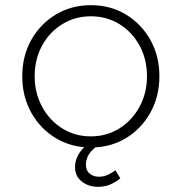

<svg xmlns="http://www.w3.org/2000/svg" viewBox="-20 -558 702 742"><path d="M331 12Q407 12 466.5 -24Q526 -60 561 -122.5Q596 -185 596 -263Q596 -342 561 -404Q526 -466 466.5 -502Q407 -538 331 -538Q256 -538 196 -502Q136 -466 101 -404Q66 -342 66 -263Q66 -185 101 -122.5Q136 -60 196 -24Q256 12 331 12ZM331 -31Q270 -31 221 -61.5Q172 -92 143 -145Q114 -198 114 -263Q114 -329 142.5 -381.5Q171 -434 220.5 -464.5Q270 -495 331 -495Q393 -495 442 -464.5Q491 -434 519.5 -381.5Q548 -329 548 -263Q548 -198 519 -145Q490 -92 441 -61.5Q392 -31 331 -31ZM359 164Q385 164 406 155Q427 146 445 131L426 100Q413 110 397 117.5Q381 125 362 125Q341 125 326.5 113Q312 101 312 79Q312 48 335 24Q358 0 395 -19V-30H366Q320 -9 295 22Q270 53 270 88Q270 123 296 143.5Q322 164 359 164Z"/></svg>

Font: Plus Jakarta Sans ExtraLight
Style: Regular
Weight: 200
Designer: Gumpita Rahayu
Foundry: Tokotype
Version: Version 2.004; ttfautohint (v1.8.3)